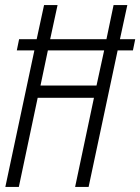

<svg xmlns="http://www.w3.org/2000/svg" viewBox="-20 -734 551 754"><path d="M1 0 115 -536H46L55 -580H124L153 -714H206L177 -580H398L426 -714H480L451 -580H511L502 -536H442L328 0H275L349 -350H128L54 0ZM139 -398H359L389 -536H168Z"/></svg>

Font: Noto Sans ExtraCondensed Light
Style: Italic
Weight: 300
Width: 2
Italic angle: -12°
Designer: Monotype Design Team
Foundry: Monotype Imaging Inc.
Version: Version 2.013; ttfautohint (v1.8.4.7-5d5b)